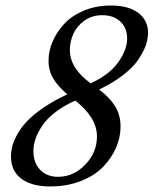

<svg xmlns="http://www.w3.org/2000/svg" viewBox="-20 -671 559 699"><path d="M162.6 7.8Q95.2 7.8 57.6 -20.5Q20 -48.8 20 -100.6Q20 -119.1 24.7 -138.2Q29.3 -157.2 43 -181.9Q56.6 -206.5 78.4 -229.7Q100.1 -252.9 137.9 -278.8Q175.8 -304.7 225.1 -327.6Q191.4 -356 174.1 -384.8Q156.7 -413.6 156.7 -450.2Q156.7 -485.4 171.6 -520Q186.5 -554.7 213.9 -584.2Q241.2 -613.8 285.4 -632.3Q329.6 -650.9 383.3 -650.9Q448.2 -650.9 483.6 -624Q519 -597.2 519 -551.3Q519 -530.3 511.2 -507.3Q503.4 -484.4 485.1 -456.3Q466.8 -428.2 429.7 -398.9Q392.6 -369.6 340.8 -345.2Q379.9 -315.4 399.4 -283.7Q418.9 -252 418.9 -210.4Q418.9 -171.4 402.6 -133.5Q386.2 -95.7 355.5 -63.7Q324.7 -31.7 274.4 -12Q224.1 7.8 162.6 7.8ZM310.1 -367.7Q377.4 -398.4 410.2 -444.1Q442.9 -489.7 442.9 -531.2Q442.9 -569.3 418.2 -592.5Q393.6 -615.7 352.1 -615.7Q314.9 -615.7 287.4 -595.9Q259.8 -576.2 247.1 -547.9Q234.4 -519.5 234.4 -488.8Q234.4 -422.4 310.1 -367.7ZM191.4 -27.3Q247.6 -27.3 290.3 -71.5Q333 -115.7 333 -174.3Q333 -243.2 253.9 -304.7Q212.9 -286.6 182.1 -262.9Q151.4 -239.3 134.5 -214.4Q117.7 -189.5 109.6 -166.3Q101.6 -143.1 101.6 -121.1Q101.6 -78.6 126 -53Q150.4 -27.3 191.4 -27.3Z"/></svg>

Font: Elstob 6pt
Style: Italic
Weight: 400
Italic angle: -20°
Designer: Peter S. Baker
Version: Version 1.015